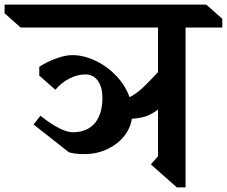

<svg xmlns="http://www.w3.org/2000/svg" viewBox="-80 -806 988 836"><path d="M728 -686V10H690L577 -90L608 -126V-329Q580 -308 555 -299.5Q530 -291 494 -289Q488 -247 459.5 -212Q431 -177 386 -156Q341 -135 286 -135Q246 -135 220 -143L66 -264L96 -302Q187 -230 238 -230Q301 -231 333.5 -270.5Q366 -310 366 -381Q366 -425 347 -453Q328 -481 293 -482Q257 -482 222 -464Q187 -446 161 -415L91 -477V-515Q121 -535 162 -550.5Q203 -566 235 -566Q284 -566 335 -542Q386 -518 426 -476Q466 -434 484 -383Q508 -394 535.5 -418.5Q563 -443 608 -492V-686H10L-60 -748V-786H818L888 -724V-686Z"/></svg>

Font: Inknut
Style: Antiqua
Weight: 400
Designer: Claus Eggers Srensen
Foundry: Claus Eggers Srensen
Version: Version 1.000; ttfautohint (v1.2) -l 7 -r 28 -G 50 -x 13 -D 